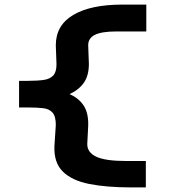

<svg xmlns="http://www.w3.org/2000/svg" viewBox="-20 -730 790 836"><path d="M551 86Q444 86 368.5 71Q293 56 253.5 17Q214 -22 217 -94L223 -186Q223 -224 208.5 -240Q194 -256 167.5 -259Q141 -262 104 -262H63V-378H102Q143 -378 170.5 -382Q198 -386 212 -401.5Q226 -417 226 -450L223 -533Q223 -620 299 -665Q375 -710 513 -710H617V-593H486Q423 -593 393.5 -578.5Q364 -564 364 -533L367 -452Q367 -402 346 -371Q325 -340 283 -320Q323 -303 344.5 -270Q366 -237 364 -181L360 -104Q359 -67 398.5 -48Q438 -29 529 -29H615V86Z"/></svg>

Font: Inconsolata ExtraExpanded Black
Style: Regular
Weight: 900
Width: 8
Monospace: yes
Designer: Raph Levien, Cyreal, Brenton Simpson
Foundry: Raph Levien, Cyreal, Google
Version: Version 3.001; ttfautohint (v1.8.2.53-6de2)